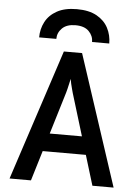

<svg xmlns="http://www.w3.org/2000/svg" viewBox="-61 -978 738 1024"><g transform="rotate(5 308.0 -465.5)"><path d="M29.5 0 259 -700H356.5L586.5 0H473L325.5 -483.5Q323.5 -490.5 320 -503.8Q316.5 -517 313 -531.5Q309.5 -546 308 -557.5Q305.5 -546 302.2 -531.5Q299 -517 295.8 -503.8Q292.5 -490.5 290.5 -483.5L144 0ZM167 -161 196.5 -257.5H419.5L449 -161ZM121 -763.5Q121 -808.5 141 -846.8Q161 -885 202.8 -908Q244.5 -931 309 -931Q374 -931 415.5 -907.8Q457 -884.5 476.8 -846.2Q496.5 -808 496.5 -763.5H404.5Q404.5 -796.5 380.5 -820.8Q356.5 -845 309 -845Q262 -845 237.5 -820.8Q213 -796.5 213 -763.5Z"/></g></svg>

Font: Overpass Mono Light SemiBold
Style: Regular
Weight: 600
Monospace: yes
Version: Version 4.000